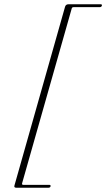

<svg xmlns="http://www.w3.org/2000/svg" viewBox="-20 -761 498 900"><path d="M316 -720.5 83.5 98.5Q82 105.5 89 105.5H211Q218.5 105.5 217 112.5Q215 119 206.5 119H56.5Q44 119 48 107.5L285 -729.5Q288.5 -741 301 -741H451.5Q459.5 -741 457.5 -734.5Q455.5 -727.5 447 -727.5H325Q317.5 -727.5 316 -720.5Z"/></svg>

Font: Fraunces 72pt Thin
Style: Italic
Weight: 100
Italic angle: -16°
Version: Version 1.000;[b76b70a41]